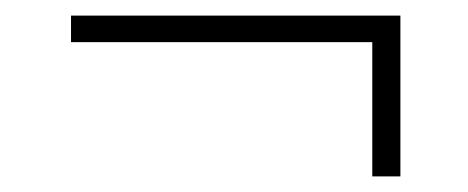

<svg xmlns="http://www.w3.org/2000/svg" viewBox="-20 -352 600 246"><path d="M457 -126V-298H71V-332H493V-126Z"/></svg>

Font: Cairo Play ExtraLight
Style: Regular
Weight: 250
Version: Version 3.119